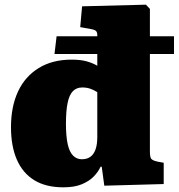

<svg xmlns="http://www.w3.org/2000/svg" viewBox="-20 -787 764 821"><path d="M251 14Q176 14 126.5 -16.5Q77 -47 52 -104.5Q27 -162 27 -243Q27 -331 57 -395.5Q87 -460 145.5 -496Q204 -532 286 -532Q324 -532 349.5 -525Q375 -518 396 -506V-556H213L222 -632H396V-638Q396 -650 389.5 -655.5Q383 -661 357 -665L323 -671L331 -760L604 -767L621 -749V-632H724V-556H621V-139Q621 -117 626 -109Q631 -101 653 -96L680 -91V0L426 7L415 -74H410Q400 -52 380.5 -32Q361 -12 329.5 1Q298 14 251 14ZM330 -106Q352 -106 366.5 -116.5Q381 -127 388.5 -148Q396 -169 396 -201V-393Q380 -403 365 -408Q350 -413 332 -413Q307 -413 291.5 -397Q276 -381 269 -346.5Q262 -312 262 -258Q262 -204 269.5 -170.5Q277 -137 292.5 -121.5Q308 -106 330 -106Z"/></svg>

Font: Literata 18pt Black
Style: Regular
Weight: 900
Designer: Latin by Veronika Burian and Jose Scaglione. Greek by Irene Vlachou. Cyrillic by Vera Evstafieva.
Foundry: TypeTogether
Version: Version 3.103;gftools[0.9.29]